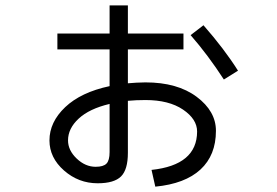

<svg xmlns="http://www.w3.org/2000/svg" viewBox="-20 -655 1040 722"><path d="M195.8 -528.8H392.1V-634.8H460.9V-528.8H669.9V-469.2H460.9V-341.8Q491.7 -344.7 526.9 -345.2Q647 -345.2 719.5 -291Q792 -236.8 792 -163.1Q792 -71.3 733.9 -17.6Q675.8 36.1 564 46.9L549.8 -16.1Q720.7 -34.2 721.2 -160.2Q721.2 -207 668.2 -242.9Q615.2 -278.8 526.9 -278.8Q491.7 -278.8 460.9 -275.9V-80.1Q460.9 -17.1 435.1 8.5Q409.2 34.2 347.2 34.2Q275.4 34.2 220.7 -13.9Q166 -62 166 -127Q166 -195.8 225.1 -252Q284.2 -308.1 392.1 -331.1V-469.2H195.8ZM696.8 -522.9 745.1 -560.1Q823.2 -471.2 875 -389.2L821.8 -356Q761.7 -448.7 696.8 -522.9ZM392.1 -264.2Q315.9 -246.1 275.9 -209Q235.8 -171.9 235.8 -127Q235.8 -89.8 268.3 -58.8Q300.8 -27.8 339.8 -27.8Q368.7 -27.8 380.4 -39.8Q392.1 -51.8 392.1 -83Z"/></svg>

Font: WebKoruri
Style: Regular
Weight: 400
Foundry: lindwurm / mohemohe
Version: Version 1.00